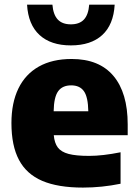

<svg xmlns="http://www.w3.org/2000/svg" viewBox="-20 -818 609 848"><path d="M544 -221H217.5Q220.5 -186.5 235.2 -166.8Q250 -147 282.8 -138.2Q315.5 -129.5 373.5 -129.5Q433.5 -129.5 512.5 -145.5V-6.5Q430 10.5 346.5 10.5Q236 10.5 166.5 -19.2Q97 -49 63.8 -111.8Q30.5 -174.5 30.5 -274.5Q30.5 -363.5 61.2 -427Q92 -490.5 151.5 -524Q211 -557.5 296.5 -557.5Q418 -557.5 481 -482.8Q544 -408 544 -268.5ZM217 -326.5H370Q369 -389 350.8 -415Q332.5 -441 294.5 -441Q255.5 -441 236.8 -415Q218 -389 217 -326.5ZM99.5 -797.5H211.5Q215 -753.5 235 -732Q255 -710.5 293 -710.5Q331 -710.5 350.8 -731.8Q370.5 -753 374 -797.5H486.5Q481.5 -709 431.5 -663.2Q381.5 -617.5 293 -617.5Q204.5 -617.5 154.5 -663.5Q104.5 -709.5 99.5 -797.5Z"/></svg>

Font: Encode Sans ExtraBold
Style: Regular
Weight: 800
Designer: Multiple Designers
Foundry: Impallari Type
Version: Version 2.000